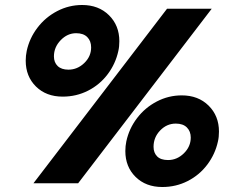

<svg xmlns="http://www.w3.org/2000/svg" viewBox="-20 -734 933 769"><path d="M83 -491Q83 -511 87 -530Q98 -581 130 -623Q162 -665 209 -689.5Q256 -714 309 -714Q375 -714 416.5 -673Q458 -632 458 -569Q458 -547 454 -530Q443 -479 411.5 -437Q380 -395 333 -371Q286 -347 231 -347Q165 -347 124 -387.5Q83 -428 83 -491ZM649 -699H828L293 0H114ZM345 -544Q345 -570 329.5 -585.5Q314 -601 285 -601Q250 -601 223 -573Q196 -545 196 -508Q196 -484 211 -469.5Q226 -455 254 -455Q290 -455 317.5 -481.5Q345 -508 345 -544ZM482 -129Q482 -149 486 -168Q497 -219 529 -261Q561 -303 608 -327.5Q655 -352 708 -352Q774 -352 815.5 -311Q857 -270 857 -207Q857 -185 853 -168Q842 -117 810.5 -75Q779 -33 732 -9Q685 15 630 15Q564 15 523 -25.5Q482 -66 482 -129ZM744 -183Q744 -208 728.5 -223.5Q713 -239 684 -239Q648 -239 621.5 -211.5Q595 -184 595 -146Q595 -122 609.5 -107.5Q624 -93 653 -93Q689 -93 716.5 -120Q744 -147 744 -183Z"/></svg>

Font: Prompt
Style: Bold Italic
Weight: 700
Italic angle: -12°
Designer: Katatrad Team
Foundry: CadsonDemak
Version: Version 1.001